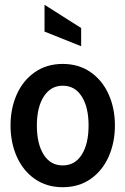

<svg xmlns="http://www.w3.org/2000/svg" viewBox="-20 -772 524 802"><path d="M24 -248Q24 -319 50 -377.5Q76 -436 125.5 -470.5Q175 -505 242 -505Q309 -505 358.5 -470.5Q408 -436 434 -377.5Q460 -319 460 -248Q460 -177 434 -118Q408 -59 358.5 -24.5Q309 10 242 10Q175 10 125.5 -24.5Q76 -59 50 -118Q24 -177 24 -248ZM350 -248Q350 -324 321.5 -369Q293 -414 242 -414Q192 -414 163 -369Q134 -324 134 -248Q134 -171 162.5 -126Q191 -81 242 -81Q293 -81 321.5 -126Q350 -171 350 -248ZM166 -640V-752L319 -655V-579Z"/></svg>

Font: Cabin Condensed SemiBold
Style: Regular
Weight: 600
Width: 3
Designer: Pablo Impallari
Foundry: Pablo Impallari. http://www.impallari.com Igino Marini. http://www.ikern.com
Version: Version 2.200